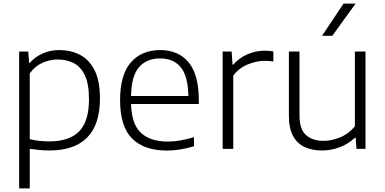

<svg xmlns="http://www.w3.org/2000/svg" viewBox="-20 -828 2140 1068"><path d="M86.5 220V-541.5H137L142 -478.5H146Q174 -511 216.5 -530.2Q259 -549.5 310.5 -549.5Q373.5 -549.5 424.5 -523.2Q475.5 -497 505.8 -438Q536 -379 536 -281Q536 -134.5 464.8 -62.8Q393.5 9 255 9Q226 9 197.5 6.2Q169 3.5 145.5 0V220ZM255 -41.5Q365.5 -41.5 420.2 -97.2Q475 -153 475 -275.5Q475 -360 452.5 -408.2Q430 -456.5 390.2 -476.8Q350.5 -497 300 -497Q257.5 -497 216.5 -479Q175.5 -461 145.5 -419.5V-54Q194.5 -41.5 255 -41.5Z M908 9.5Q782.5 9.5 715.2 -57Q648 -123.5 648 -270.5Q648 -412.5 708 -481Q768 -549.5 871 -549.5Q973 -549.5 1029.5 -480.8Q1086 -412 1086 -269.5V-249.5H709Q712 -137 764.2 -88.8Q816.5 -40.5 914.5 -40.5Q948 -40.5 983.8 -47Q1019.5 -53.5 1059 -65V-14.5Q981 9.5 908 9.5ZM870.5 -503Q796.5 -503 753.8 -454.8Q711 -406.5 709 -294H1028Q1025.5 -406 985 -454.5Q944.5 -503 870.5 -503Z M1218.5 0V-541.5H1268.5L1273.5 -468.5H1278Q1309 -505.5 1356 -525.8Q1403 -546 1451.5 -546Q1478 -546 1500.5 -542V-486Q1488.5 -488 1476 -488.8Q1463.5 -489.5 1449.5 -489.5Q1407.5 -489.5 1358.5 -469.8Q1309.5 -450 1277.5 -407.5V0Z M1770 9Q1716 9 1674.8 -10Q1633.5 -29 1610.2 -71.5Q1587 -114 1587 -184.5V-541.5H1646V-187Q1646 -107.5 1683 -76Q1720 -44.5 1779 -44.5Q1823 -44.5 1870.8 -63.5Q1918.5 -82.5 1954 -125V-541.5H2013V0H1963L1958.5 -61.5H1954Q1916.5 -26.5 1869 -8.8Q1821.5 9 1770 9ZM1771.5 -629 1891 -808H1958L1828.5 -629Z"/></svg>

Font: Encode Sans Semi Expanded Light
Style: Regular
Weight: 300
Width: 6
Designer: Multiple Designers
Foundry: Impallari Type
Version: Version 3.000; ttfautohint (v1.8.3) -l 8 -r 50 -G 200 -x 14 